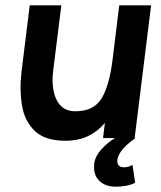

<svg xmlns="http://www.w3.org/2000/svg" viewBox="-20 -520 606 723"><path d="M180 -252Q175 -211 182 -176.5Q189 -142 209 -121.5Q229 -101 264 -101Q333 -101 362.5 -149.5Q392 -198 404 -296L429 -500H549L487 0H490Q457 23 441 43Q425 63 422 81Q419 110 447 110Q454 110 462 108Q470 106 479 101L489 168Q475 176 455 179.5Q435 183 417 183Q375 183 352.5 159.5Q330 136 335 95Q339 67 362.5 41.5Q386 16 413 0H368L375 -57Q348 -25 311.5 -7.5Q275 10 226 10Q150 10 111.5 -26.5Q73 -63 63 -122Q53 -181 61 -250L92 -500H211Z"/></svg>

Font: Haskoy Bold
Style: Italic
Weight: 700
Designer: Ertekin Erdin
Foundry: Ertekin Erdin
Version: Version 2.000; ttfautohint (v1.8.4.7-5d5b)